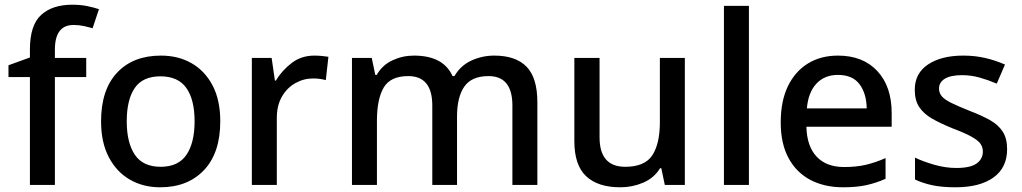

<svg xmlns="http://www.w3.org/2000/svg" viewBox="-20 -785 4338 815"><path d="M346 -458H213V0H107V-458H16V-508L107 -541V-575Q107 -678 154.5 -721.5Q202 -765 287 -765Q322 -765 351 -759Q380 -753 400 -746L373 -665Q356 -670 335.5 -674.5Q315 -679 292 -679Q213 -679 213 -574V-539H346Z M915 -270Q915 -136 846 -63Q777 10 660 10Q587 10 530.5 -23Q474 -56 441.5 -118.5Q409 -181 409 -270Q409 -404 477 -476.5Q545 -549 663 -549Q737 -549 793.5 -516.5Q850 -484 882.5 -422Q915 -360 915 -270ZM518 -270Q518 -179 552.5 -128Q587 -77 662 -77Q737 -77 771.5 -128Q806 -179 806 -270Q806 -362 771 -411.5Q736 -461 661 -461Q586 -461 552 -411.5Q518 -362 518 -270Z M1315 -549Q1329 -549 1345.5 -547.5Q1362 -546 1374 -544L1363 -445Q1337 -452 1309 -452Q1269 -452 1233.5 -432Q1198 -412 1176.5 -374.5Q1155 -337 1155 -284V0H1049V-539H1133L1147 -443H1151Q1177 -486 1218 -517.5Q1259 -549 1315 -549Z M2078 -549Q2169 -549 2215 -502Q2261 -455 2261 -351V0H2155V-337Q2155 -462 2054 -462Q1982 -462 1951 -417.5Q1920 -373 1920 -290V0H1815V-337Q1815 -462 1713 -462Q1637 -462 1608.5 -413Q1580 -364 1580 -272V0H1474V-539H1558L1573 -467H1579Q1603 -509 1646 -529Q1689 -549 1737 -549Q1862 -549 1901 -462H1909Q1935 -507 1981 -528Q2027 -549 2078 -549Z M2887 -539V0H2802L2787 -71H2782Q2756 -29 2710 -9.5Q2664 10 2613 10Q2518 10 2468 -37Q2418 -84 2418 -186V-539H2525V-202Q2525 -77 2634 -77Q2717 -77 2749 -126Q2781 -175 2781 -266V-539Z M3159 0H3053V-760H3159Z M3537 -549Q3643 -549 3704 -483.5Q3765 -418 3765 -305V-247H3403Q3405 -164 3446.5 -120Q3488 -76 3563 -76Q3615 -76 3655.5 -85.5Q3696 -95 3739 -114V-26Q3698 -8 3657 1Q3616 10 3559 10Q3480 10 3420.5 -21Q3361 -52 3327.5 -113.5Q3294 -175 3294 -265Q3294 -356 3324.5 -419Q3355 -482 3409.5 -515.5Q3464 -549 3537 -549ZM3537 -467Q3480 -467 3445.5 -430Q3411 -393 3405 -325H3659Q3658 -388 3628.5 -427.5Q3599 -467 3537 -467Z M4255 -152Q4255 -73 4197 -31.5Q4139 10 4036 10Q3979 10 3938.5 1.5Q3898 -7 3864 -23V-116Q3899 -99 3946.5 -85.5Q3994 -72 4039 -72Q4099 -72 4125.5 -91Q4152 -110 4152 -142Q4152 -160 4142 -174.5Q4132 -189 4104.5 -204.5Q4077 -220 4024 -240Q3972 -261 3936.5 -281.5Q3901 -302 3882 -330.5Q3863 -359 3863 -404Q3863 -474 3919.5 -511.5Q3976 -549 4069 -549Q4118 -549 4161.5 -539Q4205 -529 4246 -511L4211 -430Q4176 -445 4139 -455.5Q4102 -466 4064 -466Q4016 -466 3991 -451Q3966 -436 3966 -409Q3966 -390 3978 -376Q3990 -362 4018.5 -348Q4047 -334 4097 -314Q4147 -295 4182.5 -275Q4218 -255 4236.5 -226Q4255 -197 4255 -152Z"/></svg>

Font: Noto Sans Tamil Medium
Style: Regular
Weight: 500
Designer: Jelle Bosma - Monotype Design Team
Foundry: Monotype Imaging Inc.
Version: Version 2.004; ttfautohint (v1.8.4.7-5d5b)